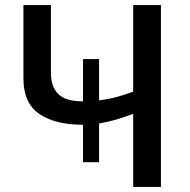

<svg xmlns="http://www.w3.org/2000/svg" viewBox="-20 -734 747 754"><path d="M612 -714V0H503V-287Q469 -274 436.5 -264.5Q404 -255 369 -249V-97H306V-244Q197 -244 134.5 -286.5Q72 -329 72 -426V-714H180V-448Q180 -393 209 -364.5Q238 -336 306 -336V-502H369V-340Q404 -344 437.5 -353Q471 -362 503 -374V-714Z"/></svg>

Font: Noto Sans Medium
Style: Regular
Weight: 500
Designer: Monotype Design Team
Foundry: Monotype Imaging Inc.
Version: Version 2.007